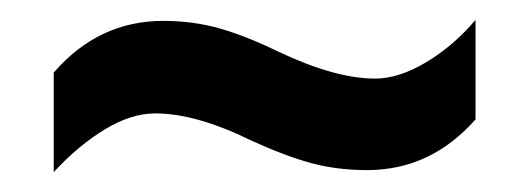

<svg xmlns="http://www.w3.org/2000/svg" viewBox="-20 -449 533 193"><path d="M232 -308Q177 -335 136 -335Q112 -335 85.5 -319Q59 -303 34 -276V-376Q79 -428 144 -428Q174 -428 200.5 -420.5Q227 -413 260 -397Q317 -370 357 -370Q381 -370 408.5 -386.5Q436 -403 458 -429V-329Q413 -278 349 -278Q319 -278 293 -285Q267 -292 232 -308Z"/></svg>

Font: Noto Sans Georgian Condensed SemiBold
Style: Regular
Weight: 600
Width: 3
Designer: Monotype Design Team, Akaki Razmadze
Foundry: Google LLC
Version: Version 2.005; ttfautohint (v1.8.4.7-5d5b)